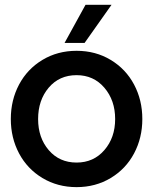

<svg xmlns="http://www.w3.org/2000/svg" viewBox="-20 -770 634 797"><path d="M335 -750H442.9L331.1 -591.8H248ZM24.9 -275.9Q24.9 -354.5 59.1 -418.9Q93.3 -483.4 156 -521.2Q218.8 -559.1 297.9 -559.1Q377 -559.1 439.7 -521.2Q502.4 -483.4 536.6 -418.9Q570.8 -354.5 570.8 -275.9Q570.8 -197.8 536.6 -133.3Q502.4 -68.8 439.5 -31Q376.5 6.8 297.9 6.8Q219.2 6.8 156.2 -31Q93.3 -68.8 59.1 -133.3Q24.9 -197.8 24.9 -275.9ZM297.9 -95.2Q368.7 -95.2 413.3 -147Q458 -198.7 458 -275.9Q458 -353.5 413.3 -405.8Q368.7 -458 297.9 -458Q226.1 -458 182.1 -406Q138.2 -354 138.2 -275.9Q138.2 -198.2 182.4 -146.7Q226.6 -95.2 297.9 -95.2Z"/></svg>

Font: Oakes Grotesk Medium
Style: Regular
Weight: 500
Designer: Samuel Oakes
Foundry: Samuel Oakes
Version: Version 1.000;PS 001.000;hotconv 1.0.88;makeotf.lib2.5.64775